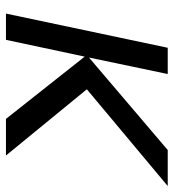

<svg xmlns="http://www.w3.org/2000/svg" viewBox="10 -580 570 629"><g transform="rotate(90 294.5 -265.0)"><path d="M24 0 136 -530H222L168 -272L471 -530H589L272 -265L489 0H369L165 -258L110 0Z"/></g></svg>

Font: Geist Regular
Style: Italic
Weight: 400
Italic angle: -12°
Designer: Basement.studio, Andrés Briganti, Mateo Zaragoza
Foundry: Basement.studio, Vercel, Andrés Briganti, Guido Ferreyra, Mateo Zaragoza
Version: Version 1.500; ttfautohint (v1.8.4.7-5d5b)